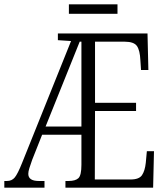

<svg xmlns="http://www.w3.org/2000/svg" viewBox="-21 -869 768 889"><path d="M-1 0V-31H11Q34 -31 47.5 -47.5Q61 -64 81 -114L308 -679L247 -683V-714H662L666 -545H632L629 -590Q627 -636 613 -656Q599 -676 556 -676H419V-393H609V-355H419L418 -38H584Q623 -38 636.5 -58Q650 -78 654 -115L659 -169H692L688 0H282V-31H296Q328 -31 342 -44Q356 -57 356 -106V-245H174L128 -129Q120 -106 115 -90.5Q110 -75 110 -64Q110 -31 159 -31H185V0ZM190 -283H356V-676H348ZM298 -805V-849H523V-805Z"/></svg>

Font: Noto Serif ExtraCondensed Light
Style: Regular
Weight: 300
Width: 2
Designer: Monotype Design Team
Foundry: Monotype Imaging Inc.
Version: Version 2.014; ttfautohint (v1.8.4.7-5d5b)